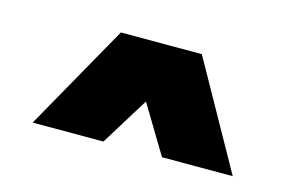

<svg xmlns="http://www.w3.org/2000/svg" viewBox="-48 -827 696 456"><g transform="rotate(15 300.0 -598.5)"><path d="M55 -468 202 -729H401L547 -468H373L302 -586L229 -468Z"/></g></svg>

Font: Mona Sans ExtraLight Black
Style: Regular
Weight: 900
Version: Version 2.000